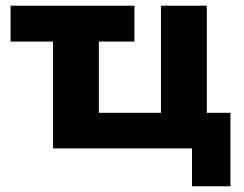

<svg xmlns="http://www.w3.org/2000/svg" viewBox="-20 -521 857 674"><path d="M654 133V0H166V-375H17V-501H452V-375H327V-125H545V-501H706V-125H789V133Z"/></svg>

Font: Nunito Sans 8pt ExtraBold
Style: Regular
Weight: 800
Version: Version 3.101;gftools[0.9.27]